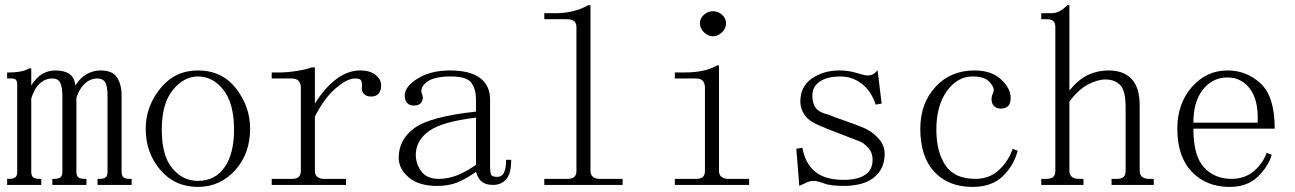

<svg xmlns="http://www.w3.org/2000/svg" viewBox="-20 -735 5040 747"><path d="M19.5 -453.1Q40 -453.1 60.5 -457Q81.1 -460.9 92.8 -468.8H101.6V-402.3Q121.1 -433.6 144.5 -447.3Q168 -460.9 195.3 -460.9Q230.5 -460.9 250 -447.3Q269.5 -433.6 273.4 -402.3Q293 -433.6 318.4 -447.3Q343.8 -460.9 371.1 -460.9Q418 -460.9 435.5 -433.6Q453.1 -406.2 453.1 -363.3V-66.4Q453.1 -50.8 460.9 -44.9Q468.8 -39.1 484.4 -39.1H492.2V-15.6H359.4V-39.1H367.2Q382.8 -39.1 390.6 -44.9Q398.4 -50.8 398.4 -66.4V-359.4Q398.4 -402.3 388.7 -416Q378.9 -429.7 359.4 -429.7Q332 -429.7 310.5 -410.2Q289.1 -390.6 277.3 -355.5V-66.4Q277.3 -50.8 285.2 -44.9Q293 -39.1 308.6 -39.1H316.4V-15.6H183.6V-39.1H191.4Q207 -39.1 214.8 -44.9Q222.7 -50.8 222.7 -66.4V-359.4Q222.7 -394.5 214.8 -412.1Q207 -429.7 183.6 -429.7Q156.2 -429.7 134.8 -410.2Q113.3 -390.6 101.6 -351.6V-66.4Q101.6 -50.8 109.4 -44.9Q117.2 -39.1 132.8 -39.1H140.6V-15.6H7.8V-39.1H15.6Q31.2 -39.1 39.1 -44.9Q46.9 -50.8 46.9 -66.4V-406.2Q46.9 -418 42.5 -423.8Q38.1 -429.7 24.4 -429.7H7.8V-453.1Z M953.1 -234.4Q953.1 -136.7 894.5 -72.3Q835.9 -7.8 750 -7.8Q660.2 -7.8 603.5 -74.2Q546.9 -140.6 546.9 -234.4Q546.9 -320.3 603.5 -390.6Q660.2 -460.9 750 -460.9Q843.8 -460.9 898.4 -390.6Q953.1 -320.3 953.1 -234.4ZM609.4 -230.5Q609.4 -128.9 650.4 -80.1Q691.4 -31.2 750 -31.2Q816.4 -31.2 853.5 -84Q890.6 -136.7 890.6 -230.5Q890.6 -332 849.6 -384.8Q808.6 -437.5 750 -437.5Q695.3 -437.5 652.3 -384.8Q609.4 -332 609.4 -230.5Z M1205.1 -332Q1244.1 -394.5 1289.1 -427.7Q1334 -460.9 1380.9 -460.9Q1419.9 -460.9 1441.4 -443.4Q1462.9 -425.8 1462.9 -402.3Q1462.9 -382.8 1453.1 -371.1Q1443.4 -359.4 1423.8 -359.4Q1404.3 -359.4 1394.5 -371.1Q1384.8 -382.8 1388.7 -402.3Q1388.7 -414.1 1384.8 -421.9Q1380.9 -429.7 1361.3 -429.7Q1330.1 -429.7 1285.2 -390.6Q1240.2 -351.6 1205.1 -281.2V-70.3Q1205.1 -54.7 1214.8 -46.9Q1224.6 -39.1 1240.2 -39.1H1326.2V-15.6H1037.1V-39.1H1115.2Q1134.8 -39.1 1142.6 -46.9Q1150.4 -54.7 1150.4 -70.3V-394.5Q1150.4 -410.2 1142.1 -419.9Q1133.8 -429.7 1113.3 -429.7H1037.1V-453.1H1068.4Q1096.7 -453.1 1134.8 -459Q1172.9 -464.8 1192.4 -472.7H1205.1Z M1679.7 -11.7Q1609.4 -11.7 1570.3 -44.9Q1531.2 -78.1 1531.2 -121.1Q1531.2 -191.4 1591.8 -236.3Q1652.3 -281.2 1832 -300.8V-347.7Q1832 -386.7 1814.5 -412.1Q1796.9 -437.5 1734.4 -437.5Q1668 -437.5 1640.6 -416Q1613.3 -394.5 1621.1 -371.1Q1628.9 -355.5 1621.1 -339.8Q1613.3 -324.2 1589.8 -324.2Q1574.2 -324.2 1564.5 -334Q1554.7 -343.8 1554.7 -363.3Q1554.7 -398.4 1605.5 -429.7Q1656.2 -460.9 1730.5 -460.9Q1808.6 -460.9 1847.7 -431.6Q1886.7 -402.3 1886.7 -347.7V-89.8Q1886.7 -58.6 1892.6 -52.7Q1898.4 -46.9 1914.1 -46.9Q1933.6 -46.9 1941.4 -64.5Q1949.2 -82 1949.2 -113.3H1968.8Q1968.8 -58.6 1949.2 -37.1Q1929.7 -15.6 1898.4 -15.6Q1871.1 -15.6 1855.5 -27.3Q1839.8 -39.1 1832 -66.4Q1793 -39.1 1759.8 -25.4Q1726.6 -11.7 1679.7 -11.7ZM1597.7 -132.8Q1597.7 -97.7 1619.1 -68.4Q1640.6 -39.1 1687.5 -39.1Q1722.7 -39.1 1757.8 -52.7Q1793 -66.4 1832 -93.8V-277.3Q1699.2 -261.7 1648.4 -224.6Q1597.7 -187.5 1597.7 -132.8Z M2140.6 -683.6Q2176.8 -683.6 2209 -691.4Q2241.2 -699.2 2268.6 -714.8H2277.3V-70.3Q2277.3 -54.7 2287.1 -46.9Q2296.9 -39.1 2312.5 -39.1H2402.3V-15.6H2097.7V-39.1H2187.5Q2207 -39.1 2214.8 -46.9Q2222.7 -54.7 2222.7 -70.3V-628.9Q2222.7 -644.5 2214.4 -652.3Q2206.1 -660.2 2185.5 -660.2H2097.7V-683.6Z M2722.7 -394.5Q2722.7 -410.2 2714.8 -419.9Q2707 -429.7 2687.5 -429.7H2605.5V-453.1H2644.5Q2679.7 -453.1 2710.9 -459Q2742.2 -464.8 2769.5 -480.5H2777.3V-70.3Q2777.3 -54.7 2787.1 -46.9Q2796.9 -39.1 2812.5 -39.1H2894.5V-15.6H2605.5V-39.1H2687.5Q2707 -39.1 2714.8 -46.9Q2722.7 -54.7 2722.7 -70.3ZM2753.9 -691.4Q2773.4 -691.4 2789.1 -677.7Q2804.7 -664.1 2804.7 -644.5Q2804.7 -625 2789.1 -609.4Q2773.4 -593.8 2753.9 -593.8Q2734.4 -593.8 2718.8 -609.4Q2703.1 -625 2703.1 -644.5Q2703.1 -664.1 2718.8 -677.7Q2734.4 -691.4 2753.9 -691.4Z M3093.8 -339.8Q3093.8 -398.4 3138.7 -429.7Q3183.6 -460.9 3246.1 -460.9Q3281.2 -460.9 3312.5 -451.2Q3343.8 -441.4 3355.5 -441.4Q3367.2 -441.4 3375 -445.3Q3382.8 -449.2 3394.5 -460.9L3410.2 -332L3386.7 -328.1Q3371.1 -378.9 3334 -408.2Q3296.9 -437.5 3250 -437.5Q3199.2 -437.5 3169.9 -418Q3140.6 -398.4 3140.6 -363.3Q3140.6 -332 3154.3 -314.5Q3168 -296.9 3203.1 -289.1Q3230.5 -277.3 3271.5 -263.7Q3312.5 -250 3347.7 -234.4Q3378.9 -218.8 3400.4 -193.4Q3421.9 -168 3421.9 -136.7Q3421.9 -78.1 3380.9 -44.9Q3339.8 -11.7 3261.7 -11.7Q3210.9 -11.7 3185.5 -21.5Q3160.2 -31.2 3144.5 -31.2Q3132.8 -31.2 3119.1 -25.4Q3105.5 -19.5 3089.8 -11.7L3078.1 -156.2L3101.6 -160.2Q3113.3 -97.7 3152.3 -66.4Q3191.4 -35.2 3261.7 -35.2Q3316.4 -35.2 3345.7 -54.7Q3375 -74.2 3375 -113.3Q3375 -140.6 3359.4 -158.2Q3343.8 -175.8 3328.1 -183.6Q3289.1 -199.2 3242.2 -216.8Q3195.3 -234.4 3160.2 -250Q3125 -265.6 3109.4 -289.1Q3093.8 -312.5 3093.8 -339.8Z M3837.9 -347.7Q3837.9 -359.4 3839.8 -363.3Q3841.8 -367.2 3845.7 -378.9Q3849.6 -394.5 3830.1 -416Q3810.5 -437.5 3763.7 -437.5Q3705.1 -437.5 3664.1 -380.9Q3623 -324.2 3623 -230.5Q3623 -144.5 3658.2 -91.8Q3693.4 -39.1 3775.4 -39.1Q3830.1 -39.1 3867.2 -74.2Q3904.3 -109.4 3919.9 -156.2L3939.5 -148.4Q3923.8 -89.8 3880.9 -48.8Q3837.9 -7.8 3763.7 -7.8Q3669.9 -7.8 3615.2 -66.4Q3560.5 -125 3560.5 -234.4Q3560.5 -332 3619.1 -396.5Q3677.7 -460.9 3771.5 -460.9Q3837.9 -460.9 3875 -425.8Q3912.1 -390.6 3912.1 -355.5Q3912.1 -332 3902.3 -322.3Q3892.6 -312.5 3873 -312.5Q3857.4 -312.5 3847.7 -322.3Q3837.9 -332 3837.9 -347.7Z M4031.2 -15.6V-39.1H4050.8Q4070.3 -39.1 4078.1 -46.9Q4085.9 -54.7 4085.9 -70.3V-628.9Q4085.9 -644.5 4078.6 -652.3Q4071.3 -660.2 4052.7 -660.2H4031.2V-683.6H4072.3Q4086.9 -683.6 4102.1 -691.4Q4117.2 -699.2 4132.8 -714.8H4140.6V-382.8Q4175.8 -425.8 4212.9 -443.4Q4250 -460.9 4293 -460.9Q4351.6 -460.9 4382.8 -427.7Q4414.1 -394.5 4414.1 -324.2V-70.3Q4414.1 -54.7 4423.8 -46.9Q4433.6 -39.1 4449.2 -39.1H4468.8V-15.6H4304.7V-39.1H4324.2Q4343.8 -39.1 4351.6 -46.9Q4359.4 -54.7 4359.4 -70.3V-316.4Q4359.4 -382.8 4337.9 -404.3Q4316.4 -425.8 4281.2 -425.8Q4250 -425.8 4212.9 -406.2Q4175.8 -386.7 4140.6 -339.8V-70.3Q4140.6 -54.7 4150.4 -46.9Q4160.2 -39.1 4175.8 -39.1H4195.3V-15.6Z M4873 -257.8Q4877 -343.8 4843.8 -388.7Q4810.5 -433.6 4755.9 -433.6Q4697.3 -433.6 4660.2 -386.7Q4623 -339.8 4623 -257.8ZM4623 -234.4Q4623 -128.9 4664.1 -84Q4705.1 -39.1 4771.5 -39.1Q4822.3 -39.1 4857.4 -68.4Q4892.6 -97.7 4908.2 -140.6L4927.7 -132.8Q4916 -89.8 4875 -48.8Q4834 -7.8 4763.7 -7.8Q4673.8 -7.8 4617.2 -66.4Q4560.5 -125 4560.5 -234.4Q4560.5 -332 4617.2 -396.5Q4673.8 -460.9 4755.9 -460.9Q4830.1 -460.9 4884.8 -410.2Q4939.5 -359.4 4939.5 -234.4Z"/></svg>

Font: BabelStone Khitan Small Seal
Style: Regular
Weight: 400
Designer: Andrew West
Foundry: BabelStone
Version: Version 13.000